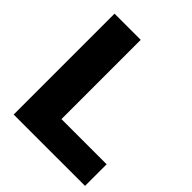

<svg xmlns="http://www.w3.org/2000/svg" viewBox="-204 -868 996 996"><g transform="rotate(45 294.0 -370.0)"><path d="M60 0V-740H252V-158.5H583.5V0Z"/></g></svg>

Font: Encode Sans SC Condensed Thin ExtraBold
Style: Regular
Weight: 800
Version: Version 3.002